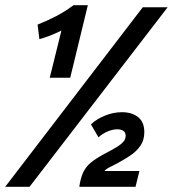

<svg xmlns="http://www.w3.org/2000/svg" viewBox="-44 -721 667 741"><path d="M-24 0 507 -693H603L70 0ZM262 0Q267 -34 277 -55.5Q287 -77 305.5 -92.5Q324 -108 355 -125Q388 -142 406.5 -153.5Q425 -165 433 -175Q441 -185 441 -197Q441 -210 432 -216Q423 -222 409 -222Q391 -222 371 -213.5Q351 -205 336 -191L307 -241Q329 -262 361.5 -275Q394 -288 427 -288Q465 -288 489 -269Q513 -250 513 -211Q513 -180 497.5 -158Q482 -136 458.5 -120.5Q435 -105 411 -92Q394 -83 379 -75.5Q364 -68 359 -61H494L479 0ZM148 -421 193 -603Q168 -591 149 -583.5Q130 -576 108 -570L101 -626Q143 -643 174.5 -659.5Q206 -676 240 -701H295L227 -421Z"/></svg>

Font: Ubuntu Sans Mono Medium
Style: Italic
Weight: 500
Italic angle: -13.5°
Monospace: yes
Designer: Dalton Maag Ltd
Foundry: Dalton Maag Ltd
Version: Version 1.006